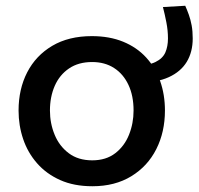

<svg xmlns="http://www.w3.org/2000/svg" viewBox="-20 -635 690 667"><path d="M301 12Q237 12 189 -9.5Q141 -31 108.8 -67.8Q76.5 -104.5 60.5 -151.8Q44.5 -199 44.5 -251Q44.5 -325.5 74.5 -383.8Q104.5 -442 161.5 -475.8Q218.5 -509.5 299 -509.5Q360.5 -509.5 408 -490Q455.5 -470.5 487.8 -435.2Q520 -400 536.5 -353Q553 -306 553 -251Q553 -176.5 523 -117Q493 -57.5 436.2 -22.8Q379.5 12 301 12ZM300.5 -78Q348.5 -78 380.5 -102.8Q412.5 -127.5 428.2 -167Q444 -206.5 444 -251Q444 -302.5 426.2 -340.2Q408.5 -378 376.2 -398.8Q344 -419.5 300 -419.5Q252.5 -419.5 219.8 -397.2Q187 -375 170.2 -336.8Q153.5 -298.5 153.5 -251Q153.5 -206.5 169.8 -167Q186 -127.5 218.8 -102.8Q251.5 -78 300.5 -78ZM462 -348 445 -407Q494.5 -407 520 -419.5Q545.5 -432 554.5 -453Q563.5 -474 563.5 -501.5Q563.5 -529 558 -557.2Q552.5 -585.5 546 -610.5L623.5 -615Q630 -600.5 636 -583.8Q642 -567 645.8 -546.8Q649.5 -526.5 649.5 -501.5Q649.5 -454.5 628.8 -420.2Q608 -386 566.5 -367Q525 -348 462 -348Z"/></svg>

Font: Commissioner Thin Medium
Style: Regular
Weight: 500
Version: Version 1.000